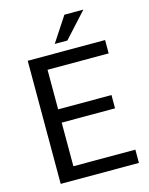

<svg xmlns="http://www.w3.org/2000/svg" viewBox="-132 -989 832 1071"><g transform="rotate(-15 284.0 -453.0)"><path d="M484.4 -328.6H176.3V-76.7H534.2V0H82.5V-710.9H529.3V-633.8H176.3V-405.3H484.4ZM346.7 -906.2H456.1L325.2 -762.7H252.4Z"/></g></svg>

Font: RobotoDraft
Style: Regular
Weight: 400
Version: Version 2.001101; 2014